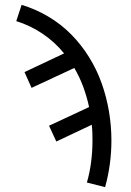

<svg xmlns="http://www.w3.org/2000/svg" viewBox="-20 -548 540 791"><path d="M413 223 338 204Q350 162 355.5 118.5Q361 75 361 31Q361 15 360.5 -1Q360 -17 358 -34L212 35L182 -30L347 -107Q338 -149 323 -190Q308 -231 286 -268L110 -186L81 -251L244 -328Q206 -375 155.5 -409Q105 -443 47 -461L69 -528Q126 -511 178.5 -480Q231 -449 273 -406.5Q315 -364 347 -312.5Q379 -261 399 -204.5Q419 -148 429 -88.5Q439 -29 439 31Q439 80 432.5 128Q426 176 413 223Z"/></svg>

Font: Iosevka Slab
Style: Regular
Weight: 400
Monospace: yes
Designer: Belleve Invis
Foundry: Belleve Invis
Version: Version 11.2.4; ttfautohint (v1.8.3)